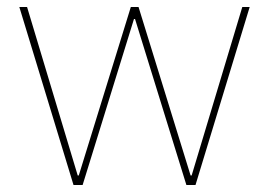

<svg xmlns="http://www.w3.org/2000/svg" viewBox="-20 -526 765 546"><path d="M189 0H215L361 -472H364L510 0H536L690 -506H669L525 -27H522L374 -506H352L204 -27H201L57 -506H35Z"/></svg>

Font: IBM Plex Thai Thin
Style: Regular
Weight: 100
Designer: Mike Abbink, Paul van der Laan, Pieter van Rosmalen, Ben Mitchell, Mark Frömberg
Foundry: Bold Monday
Version: Version 1.0